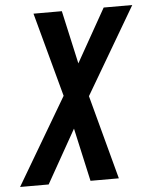

<svg xmlns="http://www.w3.org/2000/svg" viewBox="-72 -779 652 823"><g transform="rotate(-5 254.5 -367.5)"><path d="M-19 0 201 -373 103 -735H225L276 -506L405 -735H528L309 -362L406 0H284L233 -229L104 0Z"/></g></svg>

Font: Iosevka SS04 Oblique
Style: Bold
Weight: 700
Italic angle: -9°
Monospace: yes
Designer: Belleve Invis
Foundry: Belleve Invis
Version: Version 19.0.0; ttfautohint (v1.8.4)